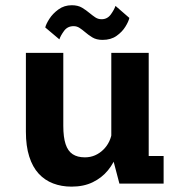

<svg xmlns="http://www.w3.org/2000/svg" viewBox="-20 -702 690 734"><path d="M253.5 11.5Q215 11.5 183 -0.8Q151 -13 127.8 -38.2Q104.5 -63.5 91.8 -103.5Q79 -143.5 79 -198.5V-500H222V-221Q222 -177.5 230.8 -151Q239.5 -124.5 257.8 -112.5Q276 -100.5 304.5 -100.5Q325.5 -100.5 343.2 -108.2Q361 -116 375 -129.8Q389 -143.5 397.5 -161.2Q406 -179 408 -198L439 -183Q439 -148.5 427.5 -114Q416 -79.5 392.8 -51Q369.5 -22.5 334.8 -5.5Q300 11.5 253.5 11.5ZM436.5 0 405.5 -118V-500H548.5V-76.5L526 -105.5H605.5V0ZM372 -549.5Q348.5 -549.5 332.8 -559.2Q317 -569 305 -579.5Q294.5 -588.5 284.2 -595.2Q274 -602 261.5 -602Q238 -602 224.8 -583.8Q211.5 -565.5 207 -551.5L153 -597Q156 -610 168.8 -630Q181.5 -650 203.5 -666Q225.5 -682 254.5 -682Q278 -682 293.8 -672.5Q309.5 -663 322.5 -652Q334 -642.5 344.5 -635.5Q355 -628.5 368.5 -628.5Q390.5 -628.5 403.8 -647Q417 -665.5 421.5 -679.5L474.5 -633.5Q471.5 -619.5 459.2 -599.8Q447 -580 425.5 -564.8Q404 -549.5 372 -549.5Z"/></svg>

Font: Trispace Thin SemiBold
Style: Regular
Weight: 600
Version: Version 1.210